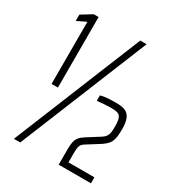

<svg xmlns="http://www.w3.org/2000/svg" viewBox="-167 -789 815 891"><g transform="rotate(30 240.5 -344.0)"><path d="M67 -308V-641L18 -617V-651L75 -686H101V-308ZM43 0 323 -688H357L77 0ZM283 0V-83Q283 -108 286.5 -123Q290 -138 299 -149Q308 -160 324 -170L392 -213Q406 -222 412 -232Q418 -242 419.5 -255Q421 -268 421 -283Q421 -312 416 -326.5Q411 -341 399 -345.5Q387 -350 363 -350Q346 -350 326 -348.5Q306 -347 288 -345V-374Q304 -379 326 -380.5Q348 -382 371 -382Q397 -382 416 -376Q435 -370 445.5 -349.5Q456 -329 456 -288Q456 -257 451.5 -238.5Q447 -220 437.5 -208.5Q428 -197 412 -186L342 -142Q332 -136 326.5 -129.5Q321 -123 319 -112Q317 -101 317 -81V-32H456V0Z"/></g></svg>

Font: Saira ExtraCondensed ExtraLight
Style: Regular
Weight: 250
Width: 2
Designer: Hector Gatti with collaboration of the Omnibus-Type team
Foundry: Omnibus-Type
Version: Version 1.101